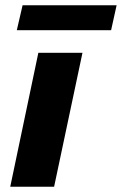

<svg xmlns="http://www.w3.org/2000/svg" viewBox="-20 -711 464 731"><path d="M19 0 126 -510H294L186 0ZM44 -596 66 -691H424L403 -596Z"/></svg>

Font: Saira SemiExpanded
Style: Bold Italic
Weight: 700
Width: 6
Italic angle: -12°
Designer: Hector Gatti with collaboration of the Omnibus-Type team
Foundry: Omnibus-Type
Version: Version 1.101